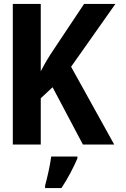

<svg xmlns="http://www.w3.org/2000/svg" viewBox="-20 -734 640 975"><path d="M187 0V-235L247 -291L401 0H560L341 -395L566 -714H407L251 -480Q217 -430 187 -372V-714H45V0ZM292 221Q318 182 338.5 142.5Q359 103 373 71V61H240Q236 93 226.5 136.5Q217 180 209 208V221Z"/></svg>

Font: Noto Sans Mono UI
Style: Bold
Weight: 700
Designer: Monotype Design team
Foundry: Monotype Imaging Inc.
Version: 1.000